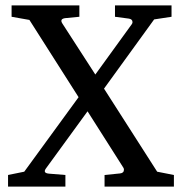

<svg xmlns="http://www.w3.org/2000/svg" viewBox="-20 -691 673 711"><path d="M624 0H367.2V-43L424.8 -48.8Q439 -50.3 439 -63Q439 -66.4 437 -69.8L304.2 -278.8L149.9 -66.9Q137.7 -49.8 162.1 -47.9L222.2 -43V0H9.8V-43L69.8 -55.2L271 -331.1L88.9 -617.2L22.9 -628.9V-670.9H273.9V-628.9L223.1 -624Q199.7 -621.6 210.9 -604L333 -415L467.8 -601.1Q470.7 -605 470.7 -608.9Q470.7 -620.1 457 -622.1L405.8 -628.9V-670.9H615.2V-628.9L550.8 -619.1L365.2 -362.8L562 -55.2L624 -43Z"/></svg>

Font: Ezra SIL SR
Style: Regular
Weight: 400
Designer: Development by SIL's NRSI team. OpenType tables by Ralph Hancock ( hancock@dircon.co.uk ).
Foundry: Development by SIL's NRSI team.
Version: Version 2.51; 2007